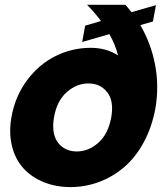

<svg xmlns="http://www.w3.org/2000/svg" viewBox="-20 -760 680 787"><path d="M26.9 -279.8Q42 -365.2 90.6 -430.7Q139.2 -496.1 207.3 -530Q275.4 -564 352.1 -564Q414.6 -564 463.9 -533.2Q451.7 -579.6 428.2 -620.1L316.9 -587.9L329.1 -654.8L394 -673.8Q367.2 -710 336.9 -740.2H494.1Q500.5 -733.4 519 -710L619.1 -738.8L606.9 -671.9L555.2 -657.2Q599.1 -581.5 615.7 -494.6Q632.3 -407.7 617.2 -316.9Q603 -239.3 569.3 -177Q535.6 -114.7 489 -75Q442.4 -35.2 386.2 -14.2Q330.1 6.8 269 6.8Q209 6.8 159.2 -13.4Q109.4 -33.7 75.9 -70.3Q42.5 -106.9 29.1 -161.1Q15.6 -215.3 26.9 -279.8ZM201.2 -278.8Q195.3 -242.2 200.4 -215.8Q205.6 -189.5 220 -172.4Q234.4 -155.3 253.4 -147.2Q272.5 -139.2 294.9 -139.2Q342.8 -139.2 383.1 -174.8Q423.3 -210.4 436 -278.8Q447.8 -346.7 419.2 -382.3Q390.6 -418 342.8 -418Q294.4 -418 253.9 -382.6Q213.4 -347.2 201.2 -278.8Z"/></svg>

Font: Poppins
Style: Bold Italic
Weight: 700
Italic angle: -10°
Designer: Ninad Kale (Devanagari), Jonny Pinhorn (Latin)
Foundry: Indian Type Foundry
Version: Version 3.200;PS 1.000;hotconv 16.6.54;makeotf.lib2.5.65590